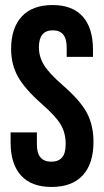

<svg xmlns="http://www.w3.org/2000/svg" viewBox="-20 -730 412 760"><path d="M22 -166V-206H126V-158Q126 -90 183 -90Q211 -90 225.5 -106.5Q240 -123 240 -160Q240 -204 220 -237.5Q200 -271 146 -318Q78 -378 51 -426.5Q24 -475 24 -536Q24 -619 66 -664.5Q108 -710 188 -710Q267 -710 307.5 -664.5Q348 -619 348 -534V-505H244V-541Q244 -577 230 -593.5Q216 -610 189 -610Q134 -610 134 -543Q134 -505 154.5 -472Q175 -439 229 -392Q298 -332 324 -283Q350 -234 350 -168Q350 -82 307.5 -36Q265 10 184 10Q104 10 63 -35.5Q22 -81 22 -166Z"/></svg>

Font: kids-team
Style: team
Weight: 400
Designer: Ryoichi Tsunekawa, Thomas Gollenia, Laura Emeder
Foundry: Ryoichi Tsunekawa, Thomas Gollenia, Laura Emeder
Version: Version 2.000